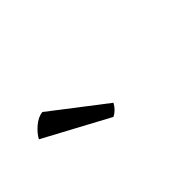

<svg xmlns="http://www.w3.org/2000/svg" viewBox="-3 -891 557 557"><g transform="rotate(-45 276.0 -612.0)"><path d="M269 -534 70 -641Q79 -658 97 -673Q115 -688 133 -690L298 -563Q287 -543 269 -534Z"/></g></svg>

Font: Karma
Style: Regular
Weight: 400
Designer: Joana Correia
Foundry: Indian Type Foundry
Version: Version 1.202;PS 1.0;hotconv 1.0.78;makeotf.lib2.5.61930; tt